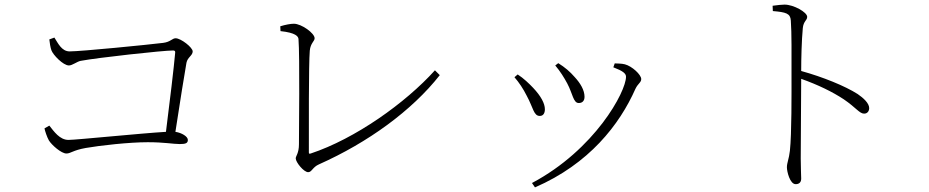

<svg xmlns="http://www.w3.org/2000/svg" viewBox="-20 -765 4030 833"><path d="M173 -208C175 -197 184 -170 192 -156C204 -136 246 -99 268 -99C287 -99 296 -113 352 -123C415 -134 541 -148 621 -148C693 -148 732 -140 760 -140C786 -140 795 -144 795 -158C795 -173 768 -189 741 -193C760 -317 782 -455 789 -493C794 -517 816 -524 816 -542C816 -559 765 -599 742 -599C727 -599 720 -583 688 -579C624 -571 331 -542 282 -542C247 -542 231 -579 216 -602L194 -594C195 -582 199 -557 203 -547C210 -527 254 -481 279 -481C294 -481 314 -498 330 -501C404 -515 688 -546 731 -546C738 -546 741 -543 740 -536C735 -478 716 -318 700 -193C595 -187 311 -158 277 -158C239 -158 214 -195 194 -220Z M1196 -651 1197 -630C1263 -623 1274 -607 1275 -596C1281 -521 1277 -190 1277 -139C1277 -100 1263 -88 1263 -78C1263 -61 1298 -18 1317 -18C1333 -18 1336 -40 1364 -52C1577 -147 1767 -285 1888 -439L1867 -460C1739 -318 1521 -163 1328 -99C1321 -97 1320 -98 1320 -105C1320 -194 1319 -489 1324 -545C1327 -578 1345 -586 1345 -599C1345 -621 1288 -662 1255 -662C1241 -662 1219 -658 1196 -651Z M2389 -481C2411 -455 2427 -429 2441 -403C2465 -358 2467 -318 2491 -318C2506 -318 2516 -327 2516 -345C2516 -374 2498 -404 2473 -431C2453 -454 2431 -473 2402 -491ZM2301 48C2536 -54 2668 -224 2737 -380C2748 -403 2762 -407 2762 -422C2762 -441 2722 -478 2691 -486C2675 -490 2660 -489 2647 -490L2641 -473C2683 -457 2696 -446 2696 -432C2696 -367 2561 -116 2288 29ZM2212 -430C2232 -407 2250 -380 2265 -350C2294 -297 2295 -262 2322 -262C2337 -262 2344 -274 2344 -291C2344 -316 2327 -348 2293 -384C2276 -402 2251 -426 2226 -442Z M3332 -740 3333 -717C3390 -712 3409 -707 3411 -676C3415 -624 3414 -522 3414 -443C3414 -360 3415 -185 3407 -111C3403 -75 3394 -59 3394 -39C3394 -21 3407 34 3432 34C3447 34 3456 26 3456 10C3456 -8 3454 -36 3454 -78L3456 -423C3529 -397 3591 -367 3641 -334C3694 -298 3709 -272 3729 -272C3744 -272 3751 -284 3751 -296C3751 -317 3726 -340 3701 -357C3646 -392 3550 -431 3456 -457C3456 -510 3458 -591 3463 -643C3466 -674 3482 -676 3482 -692C3482 -712 3423 -745 3384 -745C3370 -745 3356 -743 3332 -740Z"/></svg>

Font: Noto Serif CJK SC ExtraLight
Style: Regular
Weight: 200
Designer: Ryoko NISHIZUKA 西塚涼子 (kana & ideographs); Frank Grießhammer (Latin, Greek & Cyrillic); Wenlong ZHANG 张文龙 (bopomofo); San
Foundry: Adobe
Version: Version 2.001;hotconv 1.1.0;makeotfexe 2.6.0